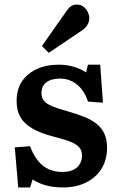

<svg xmlns="http://www.w3.org/2000/svg" viewBox="-20 -809 519 843"><path d="M60 14 45 -162 112 -167Q126 -129 146.5 -103.5Q167 -78 194 -66Q221 -54 253 -54Q295 -54 317.5 -73.5Q340 -93 340 -127Q340 -148 328.5 -161.5Q317 -175 292 -185.5Q267 -196 224 -207Q186 -216 154.5 -229Q123 -242 100 -260Q77 -278 65 -303.5Q53 -329 53 -366Q53 -416 76 -451Q99 -486 141 -505.5Q183 -525 238 -525Q275 -525 306.5 -515Q338 -505 358 -491L366 -525H420L432 -358L366 -363Q351 -411 318.5 -437.5Q286 -464 244 -464Q205 -464 183.5 -447.5Q162 -431 162 -400Q162 -380 173 -366.5Q184 -353 209 -342.5Q234 -332 275 -321Q317 -309 349.5 -296Q382 -283 404.5 -265Q427 -247 438.5 -221.5Q450 -196 450 -160Q450 -107 425.5 -68Q401 -29 357.5 -7.5Q314 14 257 14Q214 14 180.5 4.5Q147 -5 123 -21L112 14ZM194 -577 164 -607 271 -759Q282 -776 293 -782.5Q304 -789 316 -789Q335 -789 347 -779.5Q359 -770 365.5 -756Q372 -742 372 -729Q372 -713 363 -698.5Q354 -684 335 -672Z"/></svg>

Font: Literata 18pt SemiBold
Style: Regular
Weight: 600
Designer: Latin by Veronika Burian and Jose Scaglione. Greek by Irene Vlachou. Cyrillic by Vera Evstafieva.
Foundry: TypeTogether
Version: Version 3.103;gftools[0.9.29]